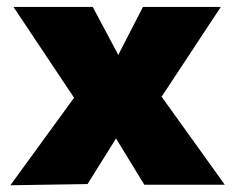

<svg xmlns="http://www.w3.org/2000/svg" viewBox="-20 -535 681 556"><path d="M10 1.5 194.5 -252 19 -515H248.5L322.5 -376L394 -515H619.5L448 -255L631 0H398L316 -134L233.5 -2Z"/></svg>

Font: Geologica Cursive ExtraBold
Style: Regular
Weight: 800
Designer: Sindre Bremnes, Frode Helland
Foundry: Monokrom Skriftforlag AS
Version: Version 1.010;gftools[0.9.28]